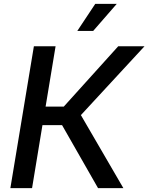

<svg xmlns="http://www.w3.org/2000/svg" viewBox="-20 -965 761 985"><path d="M33.2 0 153.8 -727.5H265.1L213.9 -418H307.1L586.4 -727.5H721.2L395 -374.5L612.8 0H482.9L298.3 -323.2H197.8L144.5 0ZM376.5 -806.2 468.8 -945.3H579.1L458 -806.2Z"/></svg>

Font: Inter 17pt Medium
Style: Italic
Weight: 500
Italic angle: -9.3988°
Version: Version 4.001;git-66647c0bb